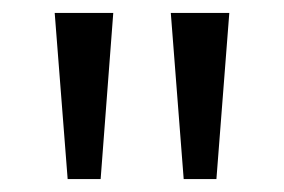

<svg xmlns="http://www.w3.org/2000/svg" viewBox="-20 -734 441 298"><path d="M155.8 -713.9 136.2 -456.1H85L64.9 -713.9ZM335.9 -713.9 315.9 -456.1H265.1L245.1 -713.9Z"/></svg>

Font: f04114697
Style: Regular
Weight: 400
Foundry: Ascender Corporation
Version: Version 1.10